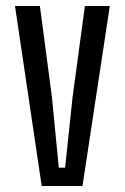

<svg xmlns="http://www.w3.org/2000/svg" viewBox="-20 -620 416 640"><path d="M119 0 30 -600H113L153 -297L176 -61H197L222 -297L263 -600H346L255 0Z"/></svg>

Font: Big Shoulders Text
Style: Regular
Weight: 400
Designer: Patric King
Foundry: XO Type Co
Version: Version 1.000; ttfautohint (v1.8.2)